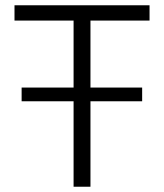

<svg xmlns="http://www.w3.org/2000/svg" viewBox="-20 -708 621 728"><path d="M259 0V-324H62V-376H259V-630H35V-688H547V-630H323V-376H519V-324H323V0Z"/></svg>

Font: Saira Light
Style: Regular
Weight: 300
Designer: Hector Gatti with collaboration of the Omnibus-Type team
Foundry: Omnibus-Type
Version: Version 1.100; ttfautohint (v1.8.3)